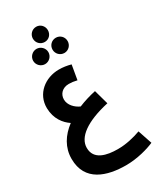

<svg xmlns="http://www.w3.org/2000/svg" viewBox="-287 -1031 1183 1400"><g transform="rotate(-30 304.0 -330.5)"><path d="M273 -804C308 -804 335 -832 335 -868C335 -903 308 -932 273 -932C237 -932 209 -903 209 -868C209 -832 237 -804 273 -804ZM194 -663C229 -663 258 -692 258 -727C258 -762 229 -791 194 -791C159 -791 130 -762 130 -727C130 -692 159 -663 194 -663ZM357 -663C392 -663 420 -692 420 -727C420 -763 392 -791 357 -791C321 -791 293 -763 293 -727C293 -692 321 -663 357 -663ZM337 271C434 271 528 243 578 221L538 102C480 123 413 139 344 139C252 139 151 118 151 18C151 -71 251 -146 444 -189L410 -311C359 -300 310 -285 264 -266C223 -284 183 -323 183 -371C183 -416 216 -452 270 -452C292 -452 315 -449 339 -443L360 -565C327 -574 294 -579 260 -579C144 -579 42 -500 44 -378C46 -287 93 -230 141 -198C64 -140 15 -64 15 32C15 222 179 271 337 271Z"/></g></svg>

Font: Noto Sans Arabic UI Cn
Style: Bold
Weight: 700
Width: 3
Designer: Monotype Design Team, Nadine Chahine and Nizar Qandah
Foundry: Monotype Imaging Inc.
Version: Version 2.010